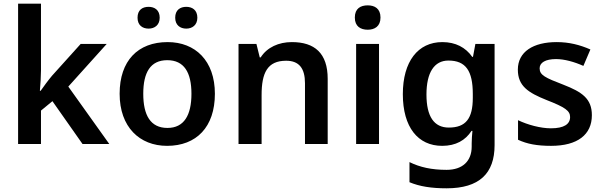

<svg xmlns="http://www.w3.org/2000/svg" viewBox="-20 -780 3269 1040"><path d="M202 -398V-760H78V0H202V-181L264 -232L427 0H572L350 -311L558 -542H417L262 -370C244 -349 213 -307 200 -288H196C199 -320 202 -368 202 -398Z M725 -684C725 -644 751 -625 785 -625C817 -625 845 -644 845 -684C845 -726 817 -743 785 -743C751 -743 725 -726 725 -684ZM929 -684C929 -644 956 -625 989 -625C1021 -625 1049 -644 1049 -684C1049 -726 1021 -743 989 -743C956 -743 929 -726 929 -684ZM1144 -272C1144 -451 1038 -552 888 -552C727 -552 628 -451 628 -272C628 -92 736 10 885 10C1044 10 1144 -92 1144 -272ZM756 -272C756 -388 795 -454 886 -454C977 -454 1017 -388 1017 -272C1017 -156 977 -87 887 -87C795 -87 756 -156 756 -272Z M1561 -552C1490 -552 1427 -524 1392 -469H1387L1369 -542H1272V0H1397V-265C1397 -385 1428 -451 1530 -451C1600 -451 1632 -410 1632 -329V0H1755V-353C1755 -492 1684 -552 1561 -552Z M1972 -751C1933 -751 1902 -734 1902 -685C1902 -637 1933 -619 1972 -619C2009 -619 2041 -637 2041 -685C2041 -734 2009 -751 1972 -751ZM2033 -542H1909V0H2033Z M2376 -552C2244 -552 2162 -447 2162 -270C2162 -91 2244 10 2375 10C2449 10 2501 -20 2534 -71H2539C2537 -53 2535 -20 2535 -4V14C2535 93 2485 140 2399 140C2318 140 2255 126 2198 98V207C2253 230 2317 240 2399 240C2576 240 2659 160 2659 6V-542H2555L2542 -472H2538C2502 -523 2448 -552 2376 -552ZM2409 -452C2503 -452 2541 -396 2541 -271V-250C2541 -138 2503 -89 2411 -89C2331 -89 2290 -149 2290 -268C2290 -387 2332 -452 2409 -452Z M3186 -156C3186 -246 3132 -282 3032 -321C2933 -359 2903 -373 2903 -410C2903 -441 2935 -460 2992 -460C3037 -460 3091 -445 3140 -423L3178 -512C3121 -537 3063 -552 2995 -552C2869 -552 2785 -500 2785 -403C2785 -314 2841 -278 2941 -238C3041 -199 3068 -180 3068 -146C3068 -108 3036 -85 2964 -85C2908 -85 2838 -104 2786 -129V-23C2835 0 2889 10 2965 10C3109 10 3186 -51 3186 -156Z"/></svg>

Font: Noto Sans Syriac SemiBold
Style: Regular
Weight: 600
Designer: Patrick Giasson and the Monotype Design Team
Foundry: Monotype Imaging Inc.
Version: Version 3.000